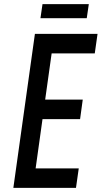

<svg xmlns="http://www.w3.org/2000/svg" viewBox="-20 -915 495 935"><path d="M455 -750 441.5 -655H231.5L200 -430H383L370 -335H187L153.5 -95H363.5L350 0H45L150 -750ZM187 -895H412.5L402.5 -826.5H177Z"/></svg>

Font: Mohave Light Medium
Style: Italic
Weight: 500
Italic angle: -8°
Version: Version 2.003